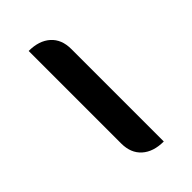

<svg xmlns="http://www.w3.org/2000/svg" viewBox="12 -502 420 420"><g transform="rotate(45 222.5 -291.5)"><path d="M111 -326H397Q397 -294 380.5 -275.5Q364 -257 334 -257H48Q48 -289 64.5 -307.5Q81 -326 111 -326Z"/></g></svg>

Font: K2D Light
Style: Regular
Weight: 300
Designer: Katatrad Aksorn Co.,Ltd.
Foundry: Cadson Demak Co.,Ltd.
Version: Version 1.000; ttfautohint (v1.6)